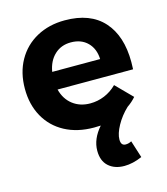

<svg xmlns="http://www.w3.org/2000/svg" viewBox="-114 -632 825 948"><g transform="rotate(-15 298.5 -157.5)"><path d="M570 -259Q570 -235 569 -222H183Q196 -171 233 -142.5Q270 -114 322 -114Q360 -114 395 -128.5Q430 -143 458 -171L539 -89Q520 -67 495 -50Q459 -16 436.5 25Q414 66 414 96Q414 127 438 127Q454 127 468 119L496 207Q448 228 405 228Q355 228 324.5 200.5Q294 173 294 121Q294 61 343 5L309 6Q224 6 160.5 -28Q97 -62 62.5 -124Q28 -186 28 -267Q28 -349 63 -411.5Q98 -474 161 -508.5Q224 -543 305 -543Q435 -543 502.5 -468Q570 -393 570 -259ZM425 -313Q423 -366 391 -398Q359 -430 306 -430Q256 -430 222.5 -398.5Q189 -367 180 -313Z"/></g></svg>

Font: Montserrat arm2 SemiBold
Style: Regular
Weight: 600
Designer: Julieta Ulanovsky
Foundry: Julieta Ulanovsky
Version: Version 6.000